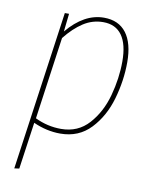

<svg xmlns="http://www.w3.org/2000/svg" viewBox="-82 -591 674 850"><g transform="rotate(10 254.5 -166.0)"><path d="M142 -519H161L152 -438Q228 -529 317 -529Q383 -529 417.5 -483.5Q452 -438 452 -352Q452 -270 428 -186.5Q404 -103 350.5 -46.5Q297 10 214 10Q153 10 93 -17L63 194L41 197ZM430 -352Q430 -429 401.5 -469Q373 -509 317 -509Q269 -509 228 -482.5Q187 -456 149 -408L97 -38Q153 -11 214 -11Q290 -11 338.5 -65Q387 -119 408.5 -197.5Q430 -276 430 -352Z"/></g></svg>

Font: Fira Sans Condensed Thin
Style: Italic
Weight: 250
Width: 3
Italic angle: -8°
Designer: Carrois Corporate & Edenspiekermann AG
Foundry: Carrois Corporate GbR & Edenspiekermann AG
Version: Version 4.203